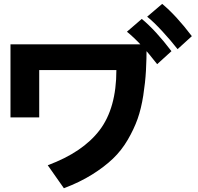

<svg xmlns="http://www.w3.org/2000/svg" viewBox="-20 -957 1040 1011"><path d="M35.2 -338.9V-723.6H752Q752 -644.5 748.5 -584Q745.1 -523.4 734.4 -454.1Q723.6 -384.8 704.6 -331.1Q685.5 -277.3 652.8 -221.2Q620.1 -165 574.7 -121.6Q529.3 -78.1 464.4 -37.6Q399.4 2.9 316.4 34.2L231.4 -86.9Q416 -155.3 504.4 -271.5Q592.8 -387.7 592.8 -587.9H186.5V-338.9ZM754.9 -869.1 834 -936.5Q907.2 -876 990.2 -766.6L915 -698.2Q880.9 -742.2 835 -792Q789.1 -841.8 754.9 -869.1ZM648.4 -790 726.6 -857.4Q799.8 -796.9 882.8 -687.5L807.6 -619.1Q721.7 -730.5 648.4 -790Z"/></svg>

Font: Gothic A1 Black
Style: Regular
Weight: 900
Version: Version 2.50